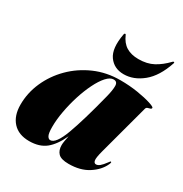

<svg xmlns="http://www.w3.org/2000/svg" viewBox="-158 -781 871 913"><g transform="rotate(30 278.0 -325.0)"><path d="M453 -121Q442 -80 444.8 -66.5Q447.5 -53 458 -53Q468 -53 478.5 -61.5Q489 -70 504.5 -91Q509 -97 510.2 -98.5Q511.5 -100 513.5 -100Q519.5 -100 512.5 -85Q494.5 -45.5 451.2 -17.8Q408 10 344 10Q302.5 10 286.8 -6.2Q271 -22.5 271 -51Q271 -60 273.5 -74.8Q276 -89.5 279 -104Q252.5 -46 218 -18Q183.5 10 127 10Q69 10 37.2 -24.8Q5.5 -59.5 5.5 -120Q5.5 -184.5 32.2 -245Q59 -305.5 107 -353.5Q155 -401.5 219.5 -429.8Q284 -458 359.5 -458Q410 -458 455 -450.8Q500 -443.5 528.2 -434.5Q556.5 -425.5 556.5 -420Q556.5 -414 550 -412.2Q543.5 -410.5 536.5 -408.2Q529.5 -406 527.5 -398ZM189 -103.5Q189 -68.5 195.8 -56.2Q202.5 -44 212 -44Q242.5 -44 272.8 -125.8Q303 -207.5 341 -357.5Q351.5 -398 351.2 -421.5Q351 -445 330 -445Q311 -445 291 -422.8Q271 -400.5 252.8 -363.5Q234.5 -326.5 220.2 -281.5Q206 -236.5 197.5 -190.2Q189 -144 189 -103.5ZM382.5 -587.5Q429.5 -587.5 463.5 -605.8Q497.5 -624 529 -657Q532 -660.5 535 -660.5Q540.5 -660.5 538 -653.5Q510 -570 461 -530Q412 -490 357.5 -490Q304.5 -490 276 -530Q247.5 -570 263 -653.5Q264 -660.5 269 -660.5Q272 -660.5 273 -657Q288.5 -620.5 315.5 -604Q342.5 -587.5 382.5 -587.5Z"/></g></svg>

Font: Fraunces 144pt S000 Black
Style: Italic
Weight: 900
Italic angle: -16°
Version: Version 1.000; ttfautohint (v1.8.3)